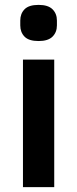

<svg xmlns="http://www.w3.org/2000/svg" viewBox="-20 -766 316 786"><path d="M138 -598Q98 -598 80.5 -616Q63 -634 63 -662V-682Q63 -710 80.5 -728Q98 -746 138 -746Q177 -746 195 -728Q213 -710 213 -682V-662Q213 -634 195 -616Q177 -598 138 -598ZM74 -522H202V0H74Z"/></svg>

Font: IBM Plex Sans Thai SmBld
Style: Regular
Weight: 600
Designer: Mike Abbink, Paul van der Laan, Pieter van Rosmalen, Ben Mitchell, Mark Frömberg
Foundry: Bold Monday
Version: Version 1.2